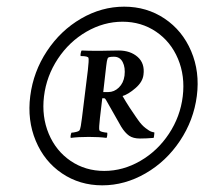

<svg xmlns="http://www.w3.org/2000/svg" viewBox="-20 -640 642 573"><path d="M334 -489.3Q369.1 -489.3 390.9 -470Q412.6 -450.7 408.2 -417Q405.8 -395.5 384.3 -377Q362.8 -358.4 345.7 -353.5Q355.5 -336.4 367.2 -318.4Q378.9 -300.3 385.7 -291L392.6 -281.2Q402.8 -266.6 414.3 -257.8Q425.8 -249 431.6 -247.1Q437.5 -245.1 440.4 -245.1Q440.9 -243.7 440.4 -239.7Q439.9 -235.8 439.5 -232.4L438.5 -228.5Q417 -226.6 397.5 -226.6Q377.4 -226.6 365.2 -235.1Q353 -243.7 341.8 -261.7L296.9 -340.8Q293.9 -346.7 291 -346.7H285.2L278.3 -288.1Q274.9 -258.3 276.4 -252Q276.9 -248.5 285.6 -246.3Q294.4 -244.1 299.8 -244.1Q300.8 -242.2 300 -236.1Q299.3 -230 297.9 -228.5Q275.9 -231.4 245.1 -231.4Q213.4 -231.4 191.4 -228.5Q189.9 -230 190.9 -235.8Q191.9 -241.7 193.4 -244.1Q198.7 -244.1 207.5 -246.3Q216.3 -248.5 217.8 -252Q221.2 -258.8 224.6 -288.1L242.2 -430.7Q245.6 -460.4 244.1 -466.8Q243.2 -472.7 220.7 -472.7Q219.7 -475.1 220.9 -481.4Q222.2 -487.8 223.6 -489.3Q240.2 -488.3 277.3 -488.3Q284.2 -488.3 303.5 -488.8Q322.8 -489.3 334 -489.3ZM320.3 -470.7Q303.7 -470.7 301.8 -466.8Q298.3 -458 296.9 -442.4L288.1 -365.2H302.7Q320.8 -365.2 334.7 -378.7Q348.6 -392.1 351.6 -414.1Q354.5 -438.5 346.2 -454.6Q337.9 -470.7 320.3 -470.7ZM445.8 -545.4Q401.9 -575.2 345.7 -575.2Q289.6 -575.2 238 -545.4Q186.5 -515.6 152.6 -464.4Q118.7 -413.1 111.3 -352.5Q104 -292 125.5 -240.7Q147 -189.5 190.9 -159.7Q234.9 -129.9 291 -129.9Q347.2 -129.9 398.7 -159.7Q450.2 -189.5 484.1 -240.7Q518.1 -292 525.4 -352.5Q532.7 -413.1 511.2 -464.4Q489.7 -515.6 445.8 -545.4ZM70.3 -353.5Q79.6 -426.3 120.1 -487.5Q160.6 -548.8 221.9 -584.5Q283.2 -620.1 350.6 -620.1Q418 -620.1 471.2 -584.5Q524.4 -548.8 550.5 -487.3Q576.7 -425.8 567.4 -353.5Q558.1 -281.2 517.1 -219.7Q476.1 -158.2 414.3 -122.6Q352.5 -86.9 285.2 -86.9Q217.8 -86.9 165 -122.6Q112.3 -158.2 86.7 -219.7Q61 -281.2 70.3 -353.5Z"/></svg>

Font: Crimson
Style: BoldItalic
Weight: 700
Italic angle: -11°
Version: Version 0.8